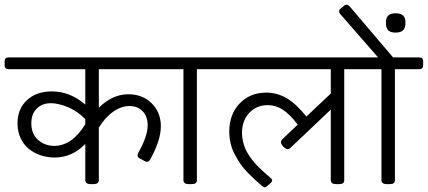

<svg xmlns="http://www.w3.org/2000/svg" viewBox="-45 -798 1854 832"><path d="M694 -549.3Q711.1 -549.3 711.1 -532.3V-515.3Q711.1 -498.2 694 -498.2H383.3V-331.4Q442.7 -389.6 511.3 -389.6Q572.3 -389.6 612.2 -350.4Q652 -311.1 652 -250.9Q652 -188.7 604.8 -105.4Q598.5 -96.7 591.8 -96.7Q588.2 -96.7 581.8 -99.9L560.8 -111.4Q551.3 -116.1 551.3 -124.9Q551.3 -130 553.7 -134.8Q594.9 -207.3 594.9 -254.9Q594.9 -293.3 573.1 -315.9Q551.3 -338.5 516.4 -338.5Q480.8 -338.5 446.1 -314.5Q411.4 -290.5 383.3 -244.9V-17Q383.3 0 358.7 0H349.2Q324.6 0 324.6 -17V-174.4Q267.9 -115.3 190.6 -115.3Q158.9 -115.7 130.6 -125.2Q102.3 -134.8 79.9 -152.8Q57.5 -170.8 44.2 -199.4Q30.9 -227.9 30.9 -263.2Q30.9 -326.2 71.9 -364.1Q113 -401.9 179.5 -401.9Q258.8 -401.9 324.6 -344.8V-498.2H-7.1Q-25 -498.2 -25 -515.3V-532.3Q-25 -549.3 -7.1 -549.3ZM189.1 -165.7Q267.1 -165.7 324.6 -259.6V-281.8Q292.1 -315.5 250.5 -333.1Q208.9 -350.8 175.2 -350.8Q137.9 -350.8 114.3 -327.6Q90.8 -304.4 90.8 -264Q90.8 -218 119.5 -192.2Q148.2 -166.5 189.1 -165.7Z M913.6 -549.3Q930.6 -549.3 930.6 -532.3V-515.3Q930.6 -498.2 913.6 -498.2H808.2V-17Q808.2 -8.3 802.6 -4.2Q797.1 0 784 0H774.1Q749.9 0 749.9 -17V-498.2H679.3Q661.5 -498.2 661.5 -515.3V-532.3Q661.5 -549.3 679.3 -549.3Z M1552.1 -549.3Q1569.2 -549.3 1569.2 -532.3V-515.3Q1569.2 -498.2 1552.1 -498.2H1446.7V-17Q1446.7 -8.3 1441.1 -4.2Q1435.6 0 1422.5 0H1412.6Q1388.4 0 1388.4 -17V-323L1213.6 -157.4Q1208.1 -151.8 1201.7 -151.8Q1193.4 -151.8 1183.5 -161.7L1181.9 -163.3Q1172.4 -174 1172.4 -181.1Q1172.4 -187.5 1178.8 -195L1245.3 -258Q1210.5 -303.6 1179.9 -323Q1149.4 -342.4 1115.3 -342.4Q1066.6 -342.4 1035.1 -308.8Q1003.6 -275.1 1003.6 -221.6Q1003.6 -203.3 1007.9 -185.3Q1012.3 -167.3 1018.4 -152.8Q1024.6 -138.3 1035.5 -122.5Q1046.4 -106.6 1055.3 -95.9Q1064.2 -85.2 1078.3 -71.5Q1092.4 -57.9 1100.5 -50.5Q1108.6 -43.2 1122.1 -31.7L1130.8 -23.4Q1134.4 -19.8 1134.4 -16.3Q1134.4 -10.3 1126.8 -4L1113 7.9Q1107 13.9 1101.9 13.9Q1098.7 13.9 1089.6 7.9L1088.8 6.3Q1070.6 -9.5 1058.7 -20.4Q1046.8 -31.3 1028.1 -50.3Q1009.5 -69.4 997.2 -87.4Q984.9 -105.4 972.8 -127.8Q960.8 -150.2 954.6 -175.6Q948.5 -201 948.5 -227.9Q948.5 -302.4 993.5 -349.6Q1038.4 -396.7 1109 -396.7Q1156.2 -396.7 1198 -372Q1239.8 -347.2 1282.6 -292.9L1388.4 -392.8V-498.2H898.9Q881.1 -498.2 881.1 -515.3V-532.3Q881.1 -549.3 898.9 -549.3Z M1771.7 -549.3Q1788.7 -549.3 1788.7 -532.3V-515.3Q1788.7 -498.2 1771.7 -498.2H1666.3V-17Q1666.3 -8.3 1660.7 -4.2Q1655.2 0 1642.1 0H1632.2Q1608 0 1608 -17V-498.2H1537.5Q1519.6 -498.2 1519.6 -515.3V-532.3Q1519.6 -549.3 1537.5 -549.3H1593.3L1429.3 -737.2Q1424.5 -743.2 1424.5 -749.1Q1424.5 -756.2 1430.8 -760.6L1445.5 -772.9Q1450.3 -777.6 1457 -777.6Q1461.8 -777.6 1469.3 -771.3L1658.3 -549.3ZM1669.4 -656.8Q1646.8 -656.8 1637.1 -666.7Q1627.4 -676.6 1627.4 -698.8Q1627.4 -721.8 1637.7 -731.1Q1648 -740.4 1669.4 -740.4Q1692.4 -740.4 1702.5 -730.1Q1712.6 -719.8 1711.9 -698.8Q1712.2 -677 1701.9 -666.9Q1691.6 -656.8 1669.4 -656.8Z"/></svg>

Font: Jaldi
Style: Regular
Weight: 400
Designer: Pablo Cosgaya and Nicolas Silva
Foundry: Omnibus-Type
Version: Version 1.001;PS 001.001;hotconv 1.0.70;makeotf.lib2.5.58329